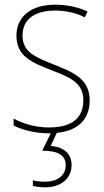

<svg xmlns="http://www.w3.org/2000/svg" viewBox="-20 -558 444 818"><path d="M285 145C285 98 253 68 196 64L222 8C316 -1 362 -53 362 -130C362 -226 287 -251 207 -284C132 -315 76 -334 76 -407C76 -477 130 -513 215 -513C260 -513 310 -502 341 -484L353 -509C317 -526 269 -538 215 -538C110 -538 50 -485 50 -407C50 -317 116 -292 199 -259C277 -229 335 -206 335 -131C335 -59 291 -15 189 -15C134 -15 82 -29 38 -53V-23C70 -7 125 10 189 10H196L160 84C225 84 260 102 260 146C260 191 222 216 173 216C152 216 136 215 120 210V234C135 238 153 240 173 240C239 240 285 203 285 145Z"/></svg>

Font: Noto Sans Georgian SemiCondensed Thin
Style: Regular
Weight: 100
Width: 4
Designer: Monotype Design Team, Akaki Razmadze
Foundry: Google LLC
Version: Version 2.005